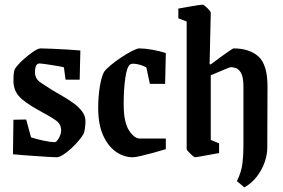

<svg xmlns="http://www.w3.org/2000/svg" viewBox="-20 -669 1222 829"><path d="M224 10Q214 10 190.5 8.5Q167 7 138 5Q109 3 81.5 1Q54 -1 36 -3L38 -152L93 -153L114 -76Q137 -68 169 -61.5Q201 -55 216 -55Q224 -55 234 -72.5Q244 -90 244 -106Q244 -133 221.5 -149Q199 -165 147 -193Q85 -227 61.5 -254Q38 -281 38 -321Q38 -334 39 -347.5Q40 -361 44 -371Q55 -388 77 -408.5Q99 -429 121.5 -444.5Q144 -460 155 -460Q171 -460 204.5 -458.5Q238 -457 272.5 -455Q307 -453 327 -451L324 -325H263L256 -378Q252 -380 237 -382.5Q222 -385 204 -388Q186 -391 171 -393Q156 -395 151 -395Q131 -395 131 -357Q131 -329 155.5 -312.5Q180 -296 204 -281Q224 -269 248.5 -255Q273 -241 296 -224.5Q319 -208 334 -188.5Q349 -169 349 -146Q349 -135 347.5 -121Q346 -107 342 -93Q335 -80 320.5 -62.5Q306 -45 288 -28.5Q270 -12 253 -1Q236 10 224 10Z M554 10Q515 10 481 -13.5Q447 -37 425.5 -84Q404 -131 404 -203Q404 -252 411 -295Q418 -338 429 -358Q437 -370 458 -387.5Q479 -405 504 -421.5Q529 -438 550.5 -449Q572 -460 581 -460Q605 -460 636.5 -454.5Q668 -449 696 -440L693 -307H627L612 -378Q602 -384 585 -389Q568 -394 555 -394Q546 -394 541 -390Q528 -380 521 -332Q514 -284 514 -219Q514 -141 537 -106Q560 -71 583 -71H696V-25Q674 -18 644.5 -10Q615 -2 589.5 4Q564 10 554 10Z M750 -590V-632Q750 -632 764.5 -634.5Q779 -637 798.5 -640.5Q818 -644 834.5 -646.5Q851 -649 855 -649Q858 -649 866.5 -642Q875 -635 882.5 -626.5Q890 -618 890 -614L885 -392L890 -391Q907 -404 929 -420Q951 -436 968.5 -448Q986 -460 988 -460Q1057 -460 1096 -425Q1135 -390 1135 -295L1134 -30Q1134 -1 1122.5 32Q1111 65 1088.5 94Q1066 123 1035 140L1003 113Q1022 74 1026.5 38.5Q1031 3 1031 -33V-295Q1031 -337 1020.5 -354.5Q1010 -372 997 -375.5Q984 -379 977 -379Q973 -379 955.5 -371.5Q938 -364 918.5 -356Q899 -348 890 -344V-65L926 -50V-8Q926 -8 911.5 -5.5Q897 -3 878 0.5Q859 4 842.5 7Q826 10 822 10Q819 10 810.5 2.5Q802 -5 794 -13.5Q786 -22 786 -25V-576Z"/></svg>

Font: Grenze Gotisch Medium
Style: Regular
Weight: 500
Designer: Renata Polastri
Foundry: Omnibus-Type
Version: Version 1.001